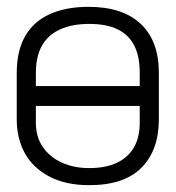

<svg xmlns="http://www.w3.org/2000/svg" viewBox="-20 -532 516 562"><path d="M445 -183V-319Q445 -412 392 -462Q339 -512 239 -512Q173 -512 125.5 -490.5Q78 -469 53.5 -426Q29 -383 29 -318V-183Q29 -127 52.5 -84Q76 -41 124 -15.5Q172 10 241 10Q344 10 394.5 -41.5Q445 -93 445 -183ZM389 -319V-173Q389 -130 372 -100.5Q355 -71 322 -55.5Q289 -40 241 -40Q196 -40 161 -56Q126 -72 105.5 -101.5Q85 -131 85 -173V-318Q85 -368 103.5 -399.5Q122 -431 157 -446.5Q192 -462 241 -462Q291 -462 323.5 -446.5Q356 -431 372.5 -399.5Q389 -368 389 -319ZM59 -280V-222H418V-280Z"/></svg>

Font: AdventPro_ExpandedRegular
Style: ExpandedRegular
Weight: 400
Width: 7
Designer: VivaRado, Andreas Kalpakidis
Foundry: VivaRado, Andreas Kalpakidis
Version: Version 3.000